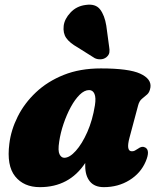

<svg xmlns="http://www.w3.org/2000/svg" viewBox="-20 -776 673 811"><path d="M527 -194.5Q511.5 -137 537 -137Q544.5 -137 549.5 -139.8Q554.5 -142.5 563 -148Q579.5 -160.5 593.5 -153Q615.5 -141 595.5 -94Q574.5 -44.5 526.8 -15Q479 14.5 418.5 14.5Q379.5 14.5 359.8 -9.5Q340 -33.5 340 -75Q340 -81 340 -87.5Q272.5 14.5 148.5 14.5Q80.5 14.5 44 -31Q7.5 -76.5 19.5 -169Q26.5 -227 54.8 -283.5Q83 -340 131.8 -386Q180.5 -432 249 -459.5Q317.5 -487 406 -487Q524 -487 572 -465Q620 -443 615.5 -407.5Q612.5 -387 602 -377.5Q591.5 -368 580 -359Q568.5 -350 563.5 -331ZM230 -177.5Q224 -139 231.5 -124.2Q239 -109.5 251.5 -109.5Q274 -109.5 300.2 -138.8Q326.5 -168 348.8 -218.2Q371 -268.5 381 -331.5Q386 -363.5 379 -379.5Q372 -395.5 356.5 -395.5Q336.5 -395.5 316.5 -375.8Q296.5 -356 279 -323.8Q261.5 -291.5 248.5 -253.2Q235.5 -215 230 -177.5ZM429 -667.5 441 -578.5Q443.5 -566 442 -554.8Q440.5 -543.5 429 -534Q418.5 -526 404.8 -525.5Q391 -525 380 -530.5L308.5 -575.5Q274 -595 259.8 -615.5Q245.5 -636 249 -667Q252.5 -696 277.8 -723Q303 -750 341 -755Q383.5 -761.5 402.8 -736.2Q422 -711 429 -667.5Z"/></svg>

Font: Fraunces 9pt S050 Black
Style: Italic
Weight: 900
Italic angle: -16°
Version: Version 1.000; ttfautohint (v1.8.3)